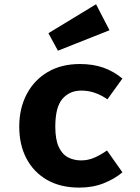

<svg xmlns="http://www.w3.org/2000/svg" viewBox="-20 -863 655 901"><path d="M360.5 -110.3Q393.8 -110.3 423.3 -123.3Q452.8 -136.4 482.1 -156.9L554.4 -54.4Q518.5 -23.6 466.9 -3.1Q415.4 17.4 351.8 17.4Q264.1 17.4 201 -18.7Q137.9 -54.9 104.1 -119.2Q70.3 -183.6 70.3 -268.7Q70.3 -353.8 104.9 -420.3Q139.5 -486.7 203.3 -524.6Q267.2 -562.6 354.9 -562.6Q416.9 -562.6 465.4 -545.4Q513.8 -528.2 554.4 -494.4L484.1 -396.9Q456.4 -416.4 425.6 -427.2Q394.9 -437.9 361.5 -437.9Q306.7 -437.9 273.1 -399.2Q239.5 -360.5 239.5 -268.7Q239.5 -208.7 255.4 -174.1Q271.3 -139.5 298.7 -124.9Q326.2 -110.3 360.5 -110.3ZM430.8 -843.1 493.8 -721 251.8 -625.1 207.2 -707.2Z"/></svg>

Font: Fira Code
Style: Bold
Weight: 700
Monospace: yes
Designer: Carrois Corporate, Edenspiekermann AG, Nikita Prokopov
Foundry: Carrois Corporate, Edenspiekermann AG, Nikita Prokopov
Version: Version 6.000; ttfautohint (v1.8.2) -l 8 -r 50 -G 200 -x 14 